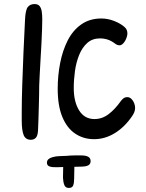

<svg xmlns="http://www.w3.org/2000/svg" viewBox="-20 -675 721 945"><path d="M173 -255Q173 -240 172.5 -210.5Q172 -181 171 -146.5Q170 -112 169 -80.5Q168 -49 167 -30Q165 -5 155.5 4Q146 13 132 13Q106 13 96.5 -10Q87 -33 87 -82Q87 -92 87 -103Q87 -114 87 -124Q87 -181 89.5 -257Q92 -333 95.5 -415.5Q99 -498 103 -575Q105 -625 116.5 -640Q128 -655 150 -655Q167 -655 175 -645Q183 -635 185.5 -618Q188 -601 188 -580Q188 -563 187 -531Q186 -499 184 -460Q182 -421 179.5 -381.5Q177 -342 175.5 -308.5Q174 -275 173 -255ZM264 -238Q264 -303 276 -364.5Q288 -426 313 -475.5Q338 -525 379.5 -554.5Q421 -584 479 -584Q511 -584 542.5 -571.5Q574 -559 593 -542Q601 -535 604 -527Q607 -519 607 -510Q607 -503 604 -493Q601 -483 595.5 -473.5Q590 -464 583 -458Q576 -452 568 -452Q559 -452 551 -457Q529 -474 510.5 -480Q492 -486 472 -486Q435 -486 410 -464Q385 -442 370 -405.5Q355 -369 349 -326Q343 -283 343 -242Q343 -174 369.5 -131.5Q396 -89 445 -89Q483 -89 515 -113.5Q547 -138 575 -178Q581 -186 588.5 -191.5Q596 -197 606 -197Q618 -197 627 -188Q636 -179 640.5 -167Q645 -155 645 -144Q645 -133 641 -123Q637 -113 630 -103Q594 -50 545.5 -20Q497 10 443 10Q391 10 350.5 -17Q310 -44 287 -99Q264 -154 264 -238ZM381 90Q402 90 414 96.5Q426 103 426 118Q426 131 416.5 137.5Q407 144 385 145Q375 145 365.5 145.5Q356 146 346 146Q346 157 345.5 174.5Q345 192 345 203Q345 224 340.5 237Q336 250 319 250Q302 250 296.5 235.5Q291 221 290 200Q290 189 290.5 173Q291 157 291 147Q284 147 277 147.5Q270 148 263 148Q238 149 224.5 144.5Q211 140 211 126Q211 115 218.5 108.5Q226 102 237 99Q254 94 271 93.5Q288 93 309 92Q329 90 345.5 90Q362 90 381 90Z"/></svg>

Font: Playpen Sans Hebrew
Style: Regular
Weight: 400
Designer: Tom Grace, Laura Meseguer, Veronika Burian, José Scaglione
Foundry: TypeTogether
Version: Version 2.000